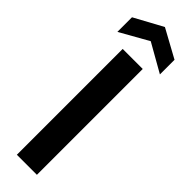

<svg xmlns="http://www.w3.org/2000/svg" viewBox="-334 -955 948 948"><g transform="rotate(45 139.5 -481.5)"><path d="M69 -739V0H209V-739ZM-9 -780 140 -864 288 -780V-882L140 -963L-9 -882Z"/></g></svg>

Font: Malmofest SemiBold
Style: Regular
Weight: 600
Designer: Jonny Pinhorn (Poppins), Kolossal
Version: Version 1.004;Glyphs 3.1.2 (3151)